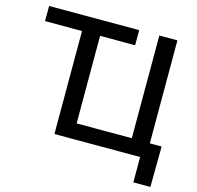

<svg xmlns="http://www.w3.org/2000/svg" viewBox="-123 -857 1169 1142"><g transform="rotate(15 461.5 -286.0)"><path d="M40.5 -634.3V-727.5H595.2V-634.3ZM830.6 0H268.1V-727.5H379.4V-95.2H719.2V-727.5H830.6ZM795.9 156.2V0H757.3V-93.3H903.3L900.9 156.2Z"/></g></svg>

Font: Inter 17pt Medium
Style: Regular
Weight: 500
Version: Version 4.001;git-66647c0bb